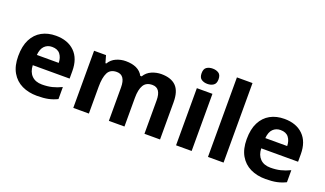

<svg xmlns="http://www.w3.org/2000/svg" viewBox="-74 -1237 2921 1724"><g transform="rotate(20 1387.0 -375.0)"><path d="M303 -556Q416 -556 482 -491.5Q548 -427 548 -308V-236H196Q198 -173 233.5 -137Q269 -101 332 -101Q385 -101 428 -111.5Q471 -122 517 -144V-29Q477 -9 432.5 0.5Q388 10 325 10Q243 10 180 -20.5Q117 -51 81 -113Q45 -175 45 -269Q45 -365 77.5 -428.5Q110 -492 168 -524Q226 -556 303 -556ZM304 -450Q261 -450 232.5 -422Q204 -394 199 -335H408Q407 -385 382 -417.5Q357 -450 304 -450Z M1310 -556Q1403 -556 1450.5 -508.5Q1498 -461 1498 -356V0H1349V-319Q1349 -437 1267 -437Q1208 -437 1183 -395Q1158 -353 1158 -274V0H1009V-319Q1009 -437 927 -437Q865 -437 841.5 -390.5Q818 -344 818 -257V0H669V-546H783L803 -476H811Q836 -518 879.5 -537Q923 -556 970 -556Q1030 -556 1072 -536.5Q1114 -517 1136 -476H1149Q1174 -518 1218.5 -537Q1263 -556 1310 -556Z M1726 -760Q1759 -760 1783 -744.5Q1807 -729 1807 -687Q1807 -646 1783 -630Q1759 -614 1726 -614Q1692 -614 1668.5 -630Q1645 -646 1645 -687Q1645 -729 1668.5 -744.5Q1692 -760 1726 -760ZM1800 -546V0H1651V-546Z M2105 0H1956V-760H2105Z M2486 -556Q2599 -556 2665 -491.5Q2731 -427 2731 -308V-236H2379Q2381 -173 2416.5 -137Q2452 -101 2515 -101Q2568 -101 2611 -111.5Q2654 -122 2700 -144V-29Q2660 -9 2615.5 0.5Q2571 10 2508 10Q2426 10 2363 -20.5Q2300 -51 2264 -113Q2228 -175 2228 -269Q2228 -365 2260.5 -428.5Q2293 -492 2351 -524Q2409 -556 2486 -556ZM2487 -450Q2444 -450 2415.5 -422Q2387 -394 2382 -335H2591Q2590 -385 2565 -417.5Q2540 -450 2487 -450Z"/></g></svg>

Font: RS Noto Sans
Style: Bold
Weight: 700
Designer: Monotype Design Team
Foundry: Monotype Imaging Inc.
Version: Version 3.10